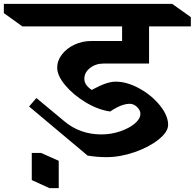

<svg xmlns="http://www.w3.org/2000/svg" viewBox="-146 -806 1011 997"><path d="M292 -397Q292 -381 300.5 -367.5Q309 -354 330 -339Q373 -362 402 -372Q431 -382 455 -382Q513 -382 577 -347Q641 -312 684 -259Q727 -206 727 -158Q727 -121 677.5 -81.5Q628 -42 553 -16Q478 10 407 10Q357 10 309 2L5 -253L43 -297L186 -178Q268 -108 381 -108Q431 -108 478 -124Q525 -140 554 -164.5Q583 -189 583 -215Q583 -234 565.5 -250.5Q548 -267 528 -267Q485 -267 426 -227Q363 -236 299 -274.5Q235 -313 193 -363Q151 -413 151 -455Q151 -491 175.5 -523Q200 -555 240.5 -574Q281 -593 327 -593H488V-669H-30L-126 -738V-786H748L845 -717V-669H628V-476H392Q351 -476 321.5 -453Q292 -430 292 -397ZM159 171H111L19 129V-12H67L159 29Z"/></svg>

Font: Inknut Antiqua SemiBold
Style: Regular
Weight: 600
Designer: Claus Eggers Sørensen
Foundry: Claus Eggers Sørensen
Version: Version 1.003; ttfautohint (v1.8.2) -l 8 -r 50 -G 200 -x 14 